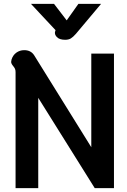

<svg xmlns="http://www.w3.org/2000/svg" viewBox="-20 -979 663 999"><path d="M61 -604Q61 -615 57.5 -622Q54 -629 48 -636Q38 -648 38 -657Q38 -659 40 -669Q47 -692 65 -705Q83 -718 106 -718Q141 -718 158 -691L455 -213V-700H573V0H473L179 -470V0H61ZM267 -816 269 -822 141 -959H261L327 -873L388 -959H506L375 -803Q360 -786 348.5 -779Q337 -772 319 -772Q289 -772 275.5 -786.5Q262 -801 267 -816Z"/></svg>

Font: Niramit SemiBold
Style: Regular
Weight: 600
Designer: Katatrad Aksorn Co.,Ltd.
Foundry: Cadson Demak Co.,Ltd.
Version: Version 1.001; ttfautohint (v1.6)